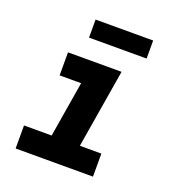

<svg xmlns="http://www.w3.org/2000/svg" viewBox="-132 -833 864 940"><g transform="rotate(20 300.0 -363.5)"><path d="M54 0V-120H198L246 -410H134V-530H413L345 -120H457V0ZM206 -633V-727H506V-633Z"/></g></svg>

Font: Iosevka Curly Slab HvExObl
Style: Regular
Weight: 900
Width: 7
Italic angle: -9°
Monospace: yes
Designer: Belleve Invis
Foundry: Belleve Invis
Version: Version 11.1.0; ttfautohint (v1.8.3)